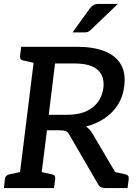

<svg xmlns="http://www.w3.org/2000/svg" viewBox="-20 -957 713 977"><path d="M72 0 161 -719H370Q455 -719 512 -696.5Q569 -674 595 -629.5Q621 -585 612 -517Q606 -466 580.5 -425Q555 -384 513 -355.5Q471 -327 417 -313Q426 -308 434 -299.5Q442 -291 449 -280L614 0H517Q487 0 477 -23L333 -271Q326 -284 316.5 -289Q307 -294 287 -294H219L182 0ZM228 -373H323Q402 -373 449.5 -409Q497 -445 506 -509Q513 -570 476.5 -602Q440 -634 359 -634H260ZM528 0 491 -98 551 -85ZM0 0 5 -46Q6 -56 12 -62Q18 -68 28 -70L99 -85L101 0ZM189 -719 167 -634 99 -649Q89 -651 85 -657Q81 -663 82 -673L88 -719ZM154 0 176 -85 244 -70Q254 -68 258 -62Q262 -56 261 -46L255 0ZM528 0 550 -85 618 -70Q628 -68 632 -62Q636 -56 635 -46L629 0ZM483 -937H580L445 -808Q436 -799 429 -795.5Q422 -792 409 -792H349L437 -914Q446 -925 455.5 -931Q465 -937 483 -937Z"/></svg>

Font: Aleo Medium
Style: Italic
Weight: 500
Italic angle: -7°
Designer: Alessio Laiso
Foundry: Alessio Laiso
Version: Version 2.001;gftools[0.9.29]